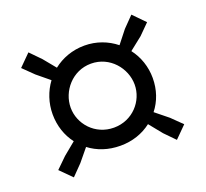

<svg xmlns="http://www.w3.org/2000/svg" viewBox="-95 -707 791 739"><g transform="rotate(-20 300.0 -337.5)"><path d="M300 -208C223 -208 169 -270 169 -337C169 -404 223 -470 300 -470C377 -470 431 -404 431 -337C431 -270 377 -208 300 -208ZM95 -337C95 -289 110 -246 136 -212L85 -170L42 -128L89 -81L131 -124L173 -175C207 -149 250 -134 300 -134C349 -134 392 -149 427 -176L469 -124L511 -81L558 -128L515 -170L463 -212C490 -246 505 -289 505 -337C505 -383 490 -427 463 -462L516 -504L558 -546L511 -594L469 -551L428 -499C393 -527 349 -544 300 -544C250 -544 206 -527 172 -500L131 -550L89 -593L42 -546L85 -504L136 -462C110 -427 95 -383 95 -337Z"/></g></svg>

Font: Fliege Mono Light
Style: Regular
Weight: 300
Version: Version 0.020;Glyphs 3.3 (3306)